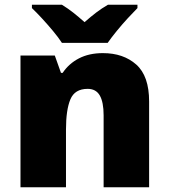

<svg xmlns="http://www.w3.org/2000/svg" viewBox="-20 -879 710 806"><path d="M412 -656Q498 -656 552 -608Q606 -560 606 -453V-93H415V-395Q415 -450 399 -478Q383 -506 348 -506Q294 -506 275.5 -462Q257 -418 257 -335V-93H66V-646H210L236 -573H243Q269 -612 311.5 -634Q354 -656 412 -656ZM240 -699Q225 -722 202.5 -749Q180 -776 156.5 -801.5Q133 -827 114 -845V-859H240Q266 -843 287.5 -826Q309 -809 335 -786Q361 -809 384 -826.5Q407 -844 433 -859H557V-845Q540 -828 516.5 -802.5Q493 -777 470.5 -749.5Q448 -722 432 -699Z"/></svg>

Font: Noto Sans Kannada UI Black
Style: Regular
Weight: 900
Designer: Jelle Bosma - Monotype Design Team
Foundry: Monotype Imaging Inc.
Version: Version 2.005; ttfautohint (v1.8.4.7-5d5b)